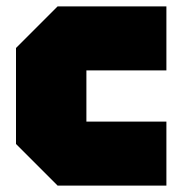

<svg xmlns="http://www.w3.org/2000/svg" viewBox="-20 -580 560 600"><path d="M30 -130V-430L160 -560H500V-360H250V-200H500V0H160Z"/></svg>

Font: Tektur Black
Style: Regular
Weight: 900
Designer: Adam Jagosz
Foundry: Adam Jagosz
Version: Version 1.005;gftools[0.9.30]